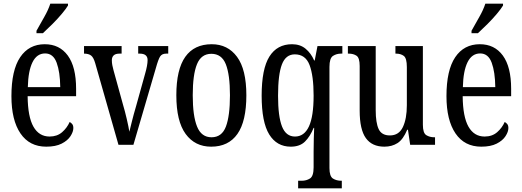

<svg xmlns="http://www.w3.org/2000/svg" viewBox="-20 -786 2832 1042"><path d="M231 10Q140 10 91 -62Q42 -134 42 -264Q42 -405 89.5 -475.5Q137 -546 223 -546Q303 -546 348 -484.5Q393 -423 393 -304V-264H130Q131 -152 161.5 -98.5Q192 -45 249 -45Q290 -45 317 -68.5Q344 -92 358 -124Q366 -120 372 -112.5Q378 -105 378 -91Q378 -71 362.5 -47Q347 -23 314.5 -6.5Q282 10 231 10ZM307 -313Q306 -395 287.5 -445.5Q269 -496 225 -496Q180 -496 156.5 -448.5Q133 -401 131 -313ZM178 -619Q199 -657 220.5 -694.5Q242 -732 253 -766H349V-756Q339 -739 316 -711.5Q293 -684 265 -656Q237 -628 213 -606H178Z M497 -442Q488 -474 474.5 -484.5Q461 -495 436 -495V-536H640V-495H629Q607 -495 597 -485.5Q587 -476 587 -459Q587 -446 589.5 -432.5Q592 -419 596 -405L647 -220Q658 -183 668 -140Q678 -97 682 -71Q687 -91 696 -127.5Q705 -164 718 -208L767 -384Q781 -432 781 -460Q781 -495 738 -495H730V-536H893V-495H882Q859 -495 849 -479.5Q839 -464 826 -417L704 0H623Z M1126 10Q1038 10 987.5 -59Q937 -128 937 -269Q937 -409 985.5 -477.5Q1034 -546 1129 -546Q1216 -546 1266.5 -477.5Q1317 -409 1317 -269Q1317 -128 1268.5 -59Q1220 10 1126 10ZM1128 -41Q1184 -41 1206 -99Q1228 -157 1228 -269Q1228 -381 1205.5 -437.5Q1183 -494 1127 -494Q1072 -494 1049 -437.5Q1026 -381 1026 -269Q1026 -157 1049.5 -99Q1073 -41 1128 -41Z M1598 236V195H1617Q1643 195 1662.5 182.5Q1682 170 1682 122V37Q1682 4 1683 -34.5Q1684 -73 1685 -92H1682Q1663 -45 1635 -17.5Q1607 10 1558 10Q1482 10 1441 -56.5Q1400 -123 1400 -267Q1400 -412 1442 -479Q1484 -546 1565 -546Q1609 -546 1638.5 -521.5Q1668 -497 1685 -458H1688L1703 -536H1838V-495H1831Q1806 -495 1787 -482.5Q1768 -470 1768 -423V126Q1768 171 1787 183Q1806 195 1833 195H1835V236ZM1581 -45Q1631 -45 1656.5 -99.5Q1682 -154 1682 -267Q1682 -375 1660 -433Q1638 -491 1580 -491Q1531 -491 1510 -436.5Q1489 -382 1489 -266Q1489 -154 1510.5 -99.5Q1532 -45 1581 -45Z M2066 10Q1999 10 1965.5 -36.5Q1932 -83 1932 -186V-428Q1932 -472 1915 -483.5Q1898 -495 1872 -495H1868V-536H2019V-188Q2019 -120 2035 -85.5Q2051 -51 2096 -51Q2145 -51 2166.5 -96.5Q2188 -142 2188 -215V-422Q2188 -470 2171.5 -482.5Q2155 -495 2129 -495H2126V-536H2275V-109Q2275 -64 2293.5 -52.5Q2312 -41 2337 -41H2341V0H2206L2194 -82H2190Q2168 -29 2137.5 -9.5Q2107 10 2066 10Z M2592 10Q2501 10 2452 -62Q2403 -134 2403 -264Q2403 -405 2450.5 -475.5Q2498 -546 2584 -546Q2664 -546 2709 -484.5Q2754 -423 2754 -304V-264H2491Q2492 -152 2522.5 -98.5Q2553 -45 2610 -45Q2651 -45 2678 -68.5Q2705 -92 2719 -124Q2727 -120 2733 -112.5Q2739 -105 2739 -91Q2739 -71 2723.5 -47Q2708 -23 2675.5 -6.5Q2643 10 2592 10ZM2668 -313Q2667 -395 2648.5 -445.5Q2630 -496 2586 -496Q2541 -496 2517.5 -448.5Q2494 -401 2492 -313ZM2539 -619Q2560 -657 2581.5 -694.5Q2603 -732 2614 -766H2710V-756Q2700 -739 2677 -711.5Q2654 -684 2626 -656Q2598 -628 2574 -606H2539Z"/></svg>

Font: Noto Serif Bengali ExtraCondensed
Style: Regular
Weight: 400
Width: 2
Designer: Juan Bruce, Universal Thirst, Indian Type Foundry and the Monotype Design Team.
Foundry: Monotype Imaging Inc.
Version: Version 2.003; ttfautohint (v1.8.4.7-5d5b)